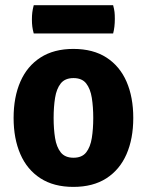

<svg xmlns="http://www.w3.org/2000/svg" viewBox="-20 -700 562 734"><path d="M489.5 -249Q489.5 -169.5 463.5 -110.2Q437.5 -51 386.5 -18.2Q335.5 14.5 260.5 14.5Q185.5 14.5 134.5 -18.5Q83.5 -51.5 57.8 -110.8Q32 -170 32 -249Q32 -329 58 -388.2Q84 -447.5 135 -480.2Q186 -513 260.5 -513Q336 -513 387 -480Q438 -447 463.8 -387.8Q489.5 -328.5 489.5 -249ZM185 -249Q185 -207 190.5 -172.5Q196 -138 212.2 -117.5Q228.5 -97 261 -97Q293.5 -97 309.5 -117.5Q325.5 -138 331 -172.5Q336.5 -207 336.5 -249Q336.5 -291 331 -325.8Q325.5 -360.5 309.5 -381Q293.5 -401.5 261 -401.5Q228.5 -401.5 212.2 -381Q196 -360.5 190.5 -325.8Q185 -291 185 -249ZM109 -572Q105 -586.5 103.5 -598.5Q102 -610.5 102 -626Q102 -640.5 103.5 -652.8Q105 -665 109 -680H412.5Q416.5 -665 417.8 -654.2Q419 -643.5 419 -627.5Q419 -596.5 412.5 -572Z"/></svg>

Font: Signika Negative Light
Style: Bold
Weight: 700
Version: Version 2.001